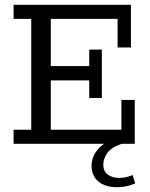

<svg xmlns="http://www.w3.org/2000/svg" viewBox="-20 -603 630 805"><path d="M37 0V-59H111V-524H37V-583H529V-404H473V-524H193V-326H354V-395H407V-192H354V-266H193V-59H489V-184H545V0ZM471 182Q421 182 392.5 158Q364 134 364 93Q364 54 390.5 23Q417 -8 468 -24L490 0Q448 14 430.5 38Q413 62 413 88Q413 115 432 129Q451 143 480 143Q495 143 508 140Q521 137 536 131L547 166Q529 174 509.5 178Q490 182 471 182Z"/></svg>

Font: Rokkitt
Style: Regular
Weight: 400
Designer: Vernon Adams
Foundry: Vernon Adams
Version: Version 3.103